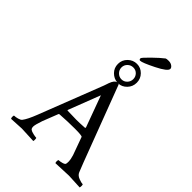

<svg xmlns="http://www.w3.org/2000/svg" viewBox="-275 -1107 1237 1237"><g transform="rotate(45 344.0 -488.0)"><path d="M374 -862.3Q374 -869.1 418.9 -913.1Q463.9 -957 490.2 -976.6Q496.1 -979.5 514.6 -979.5Q533.2 -979.5 545.9 -970.2Q558.6 -960.9 558.6 -950.2Q558.6 -927.7 480.5 -888.7Q402.3 -849.6 383.8 -849.6Q374 -849.6 374 -862.3ZM438.5 -293 441.4 -297.9 362.3 -513.7 278.3 -295.9Q278.3 -292 280.3 -292Q331.1 -290 361.8 -290Q392.6 -290 438.5 -293ZM60.5 2.9Q56.6 -1 56.6 -13.2Q56.6 -25.4 60.5 -25.4Q72.3 -25.4 90.8 -30.3Q109.4 -35.2 116.2 -43.9Q136.7 -70.3 162.1 -135.7L332 -572.3Q334 -577.1 337.4 -587.9Q340.8 -598.6 342.8 -604Q356.9 -643.1 377 -647Q345.7 -649.4 321.3 -673.8Q296.9 -698.2 296.9 -734.4Q296.9 -770.5 322.8 -795.9Q348.6 -821.3 383.8 -821.3Q418.9 -821.3 443.8 -795.9Q468.8 -770.5 468.8 -734.4Q468.8 -698.2 444.3 -672.9Q419.9 -647.5 387.7 -646.5L393.6 -644.5L588.9 -128.9Q606.4 -83 614.7 -63.5Q623 -43.9 647.5 -34.7Q671.9 -25.4 683.6 -25.4Q687.5 -25.4 687.5 -14.2Q687.5 -2.9 685.5 2.9Q587.9 -2 582.5 -2Q577.1 -2 464.8 2.9Q460.9 -1 461.4 -13.2Q461.9 -25.4 465.8 -25.4Q477.5 -25.4 495.1 -30.3Q512.7 -35.2 515.6 -43Q517.6 -50.8 517.6 -66.9Q517.6 -83 507.8 -115.2L463.9 -236.3Q458.5 -243.2 396 -243.2Q333 -243.2 259.8 -238.3L254.9 -235.4L212.9 -127.9Q196.3 -79.1 196.3 -63Q196.3 -46.9 204.6 -40.5Q212.9 -34.2 232.4 -29.8Q252 -25.4 260.7 -25.4Q263.7 -25.4 264.2 -13.7Q264.6 -2 262.7 2.9Q165 -2 154.3 -2Q143.6 -2 60.5 2.9ZM345.2 -772.5Q329.1 -756.8 329.1 -734.4Q329.1 -711.9 345.2 -695.8Q361.3 -679.7 383.3 -679.7Q405.3 -679.7 420.9 -695.8Q436.5 -711.9 436.5 -734.4Q436.5 -756.8 421.4 -772.5Q406.2 -788.1 383.8 -788.1Q361.3 -788.1 345.2 -772.5Z"/></g></svg>

Font: CrimsonText-Roman
Style: Roman
Weight: 400
Version: Version 0.13